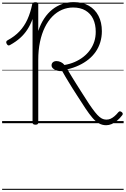

<svg xmlns="http://www.w3.org/2000/svg" viewBox="-20 -1166 1190 1817"><path d="M985 19Q948 19 916.5 1.5Q885 -16 854.5 -51.5Q824 -87 789.5 -139Q755 -191 711 -260Q684 -301 664 -333.5Q644 -366 627.5 -393Q611 -420 596.5 -444.5Q582 -469 569 -493Q541 -491 518.5 -498Q496 -505 482 -518Q468 -531 468 -547Q468 -566 481 -577Q494 -588 515 -588Q536 -588 556.5 -578Q577 -568 590 -551Q642 -560 687 -579.5Q732 -599 768.5 -627.5Q805 -656 831.5 -692.5Q858 -729 872 -772Q886 -815 886 -865Q886 -935 861.5 -986.5Q837 -1038 789 -1066.5Q741 -1095 672 -1095Q617 -1095 567 -1073.5Q517 -1052 476 -1010.5Q435 -969 405 -908.5Q375 -848 358.5 -770Q342 -692 342 -598V-5Q342 4 336 9Q330 14 316 14Q302 14 295 9Q288 4 288 -5V-986Q268 -931 239 -886.5Q210 -842 170.5 -806.5Q131 -771 75 -740Q65 -734 57.5 -736.5Q50 -739 43 -752Q37 -763 39.5 -771.5Q42 -780 52 -785Q119 -821 165 -870Q211 -919 240 -983.5Q269 -1048 285 -1127Q287 -1137 295 -1141Q303 -1145 316 -1145Q329 -1145 335.5 -1140.5Q342 -1136 342 -1126V-873Q365 -941 399 -992Q433 -1043 476 -1077Q519 -1111 570 -1128.5Q621 -1146 677 -1146Q761 -1146 820.5 -1112Q880 -1078 912 -1016Q944 -954 944 -871Q944 -816 929 -766.5Q914 -717 885.5 -676Q857 -635 817 -603Q777 -571 727 -547.5Q677 -524 618 -510Q627 -495 638 -476Q649 -457 664.5 -432Q680 -407 701 -373.5Q722 -340 750 -296Q792 -228 823.5 -181.5Q855 -135 878.5 -105.5Q902 -76 920.5 -60.5Q939 -45 955 -39.5Q971 -34 988 -34Q1008 -34 1026 -42Q1044 -50 1062.5 -65.5Q1081 -81 1100 -104Q1107 -112 1114 -112.5Q1121 -113 1131 -106Q1140 -99 1141.5 -91.5Q1143 -84 1137 -76Q1114 -46 1088.5 -24.5Q1063 -3 1037 8Q1011 19 985 19ZM0 621H1150V631H0ZM0 -20H1150V0H0ZM0 -505H1150V-500H0ZM0 -1141H1150V-1131H0Z"/></svg>

Font: Playwrite BR Guides
Style: Regular
Weight: 400
Designer: Veronika Burian, José Scaglione
Foundry: TypeTogether
Version: Version 1.003